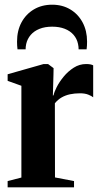

<svg xmlns="http://www.w3.org/2000/svg" viewBox="-20 -797 436 817"><path d="M12.5 0V-26.5L71 -41.5V-432L12.5 -453V-481L165.5 -524.5H184.5L208 -507L207.5 -479.5L205 -390L208 -392Q210.5 -405 221.5 -426.8Q232.5 -448.5 251 -471Q269.5 -493.5 293.8 -509Q318 -524.5 346.5 -524.5Q357.5 -524.5 364.8 -523Q372 -521.5 376.5 -519V-383Q370 -388.5 355.8 -394.2Q341.5 -400 320.5 -400Q297.5 -400 277.8 -395.8Q258 -391.5 242 -382.2Q226 -373 213.5 -357.5L214 -42L295 -26.5V0ZM202 -777Q245.5 -777 279 -757Q312.5 -737 331.5 -701.5Q350.5 -666 350.5 -620Q350.5 -610.5 350 -602.8Q349.5 -595 348.5 -587H314.5Q314.5 -592 314 -597.8Q313.5 -603.5 312 -610Q307.5 -632 293 -648.8Q278.5 -665.5 255.5 -674.5Q232.5 -683.5 202 -683.5Q171 -683.5 148 -674.2Q125 -665 110.8 -648.5Q96.5 -632 91.5 -610Q90 -603.5 89.5 -597.8Q89 -592 89 -587H54.5Q53.5 -595 53 -602.8Q52.5 -610.5 52.5 -620Q52.5 -666.5 71.5 -701.8Q90.5 -737 124.2 -757Q158 -777 202 -777Z"/></svg>

Font: Merriweather 120pt
Style: Bold
Weight: 700
Designer: Eben Sorkin
Foundry: Eben Sorkin
Version: Version 2.100